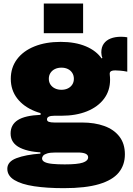

<svg xmlns="http://www.w3.org/2000/svg" viewBox="-20 -806 729 1050"><path d="M329 223Q236 223 166.5 212.5Q97 202 58.5 178.5Q20 155 20 117Q20 78 70 59Q120 40 201 34V16L285 28Q254.5 28 238.2 33Q222 38 216 45.5Q210 53 210 60Q210 73 224.5 80.2Q239 87.5 266.8 90.2Q294.5 93 334 93Q404.5 93 433.2 83.2Q462 73.5 462 54Q462 28 405 28H233Q143 28 90.5 2.5Q38 -23 38 -76Q38 -124 77.2 -149.2Q116.5 -174.5 202 -178V-203L315 -173H277Q257.5 -173 247.2 -168.2Q237 -163.5 237 -153Q237 -143.5 247.2 -139.8Q257.5 -136 278 -136H429Q497.5 -136 550.2 -117Q603 -98 633 -59.2Q663 -20.5 663 38Q663 96.5 629.2 137.8Q595.5 179 522 201Q448.5 223 329 223ZM315 -173Q232.5 -173 170.5 -198Q108.5 -223 73.8 -268.2Q39 -313.5 39 -375Q39 -436.5 73 -482Q107 -527.5 168.5 -552.2Q230 -577 312 -577Q391.5 -577 449.8 -552.5Q508 -528 538 -483Q560.5 -457 571.2 -429.2Q582 -401.5 582 -370Q582 -310 548.8 -265.8Q515.5 -221.5 455.5 -197.2Q395.5 -173 315 -173ZM316 -315Q336 -315 351.2 -322.5Q366.5 -330 375.2 -343.5Q384 -357 384 -375Q384 -393.5 375.2 -407.2Q366.5 -421 351.2 -428.5Q336 -436 316 -436Q296 -436 280.5 -428.5Q265 -421 256 -407.2Q247 -393.5 247 -375Q247 -357 256 -343.5Q265 -330 280.5 -322.5Q296 -315 316 -315ZM582 -370 543 -429 512 -475 540 -489Q537 -496 535.5 -504.2Q534 -512.5 534 -519Q534 -548 547.5 -567Q561 -586 585.2 -595.5Q609.5 -605 642 -605Q652 -605 660.2 -604.2Q668.5 -603.5 676 -602V-414Q656.5 -418 639 -419.5Q621.5 -421 611 -421Q599.5 -421 592.8 -419Q586 -417 583 -413Q580 -409 580 -403Q580 -399.5 580.5 -395Q581 -390.5 581.5 -384.2Q582 -378 582 -370ZM219.5 -786.5H434.5V-624.5H219.5Z"/></svg>

Font: Hepta Slab ExtraLight ExtraBold
Style: Regular
Weight: 800
Version: Version 1.102